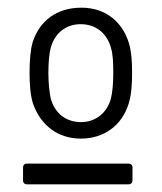

<svg xmlns="http://www.w3.org/2000/svg" viewBox="-20 -728 421 500"><path d="M191 -367C251 -367 298 -402 315 -458C322 -480 324 -508 324 -539C324 -569 322 -596 315 -618C297 -674 252 -708 192 -708C128 -708 83 -674 65 -618C59 -597 57 -569 57 -538C57 -508 59 -480 66 -458C86 -402 130 -367 191 -367ZM191 -410C151 -410 122 -434 112 -472C109 -487 106 -510 106 -538C106 -564 108 -588 112 -603C122 -641 151 -665 190 -665C230 -665 259 -641 269 -603C274 -588 275 -565 275 -538C275 -512 273 -488 269 -472C259 -434 229 -410 191 -410ZM50 -248H315C321 -248 325 -252 325 -258V-292C325 -298 321 -302 315 -302H50C44 -302 40 -298 40 -292V-258C40 -252 44 -248 50 -248Z"/></svg>

Font: Elastic
Style: elastic
Weight: 400
Designer: Jeremy Tribby
Foundry: Tribby Type
Version: Version 1.422;hotconv 1.0.109;makeotfexe 2.5.65596